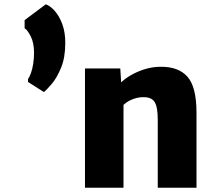

<svg xmlns="http://www.w3.org/2000/svg" viewBox="-20 -877 1002 897"><path d="M185 -447 111 -494V-508Q118.5 -518 125 -536.8Q131.5 -555.5 135.2 -579.5Q139 -603.5 139 -630Q139 -676.5 123.8 -706.8Q108.5 -737 95 -745V-783L194 -857Q215 -849.5 236 -825.8Q257 -802 271 -764.2Q285 -726.5 285 -677Q285 -609 265.8 -561.8Q246.5 -514.5 222.8 -486.2Q199 -458 185 -447ZM377 0V-557H542L546 -492Q563.5 -509.5 592 -526Q620.5 -542.5 655.5 -553.5Q690.5 -564.5 728 -565Q813 -566.5 855.5 -518.8Q898 -471 898 -351V0H717V-318Q717 -379 701.5 -401.8Q686 -424.5 646 -423Q633 -423 617 -419Q601 -415 585.2 -407Q569.5 -399 557 -387V0Z"/></svg>

Font: Koeln Type Sans ExtraBold
Style: Regular
Weight: 800
Designer: Eben Sorkin
Foundry: Eben Sorkin
Version: Version 2.001